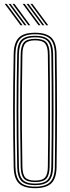

<svg xmlns="http://www.w3.org/2000/svg" viewBox="-20 -977 366 1003"><path d="M163.5 6Q103.8 6 78.1 -20Q52.5 -46 51.5 -105.8Q50 -188.2 49.2 -260.6Q48.5 -333 48.5 -402.1Q48.5 -471.2 49.2 -542.5Q50 -613.8 51.5 -693.5Q52.5 -754 78.1 -780Q103.8 -806 163.5 -806Q222 -806 248.4 -780.2Q274.8 -754.5 275.5 -693.5Q276.5 -619.2 277.1 -547.2Q277.8 -475.2 277.8 -403.4Q277.8 -331.5 277.2 -257.6Q276.8 -183.8 275.5 -105.8Q274.8 -45.2 248.4 -19.6Q222 6 163.5 6ZM163.5 -2Q217.8 -2 241.8 -25.8Q265.8 -49.5 266.5 -106Q267.5 -181.5 268 -253.4Q268.5 -325.2 268.5 -396.5Q268.5 -467.8 268 -541.2Q267.5 -614.8 266.5 -693.5Q265.8 -751 241.5 -774.5Q217.2 -798 163.5 -798Q107.5 -798 84.6 -773.6Q61.8 -749.2 60.5 -693.5Q59 -610.2 58.2 -537.4Q57.5 -464.5 57.5 -395.5Q57.5 -326.5 58.2 -255.6Q59 -184.8 60.5 -106Q61.8 -50.5 84.8 -26.2Q107.8 -2 163.5 -2ZM163.5 -9.8Q113 -9.8 91.8 -31.6Q70.5 -53.5 69.8 -106.2Q68.2 -189.2 67.5 -262.1Q66.8 -335 66.8 -404Q66.8 -473 67.5 -543.8Q68.2 -614.5 69.8 -693.2Q70.5 -746.5 91.8 -768.4Q113 -790.2 163.5 -790.2Q213.5 -790.2 235.1 -768.2Q256.8 -746.2 257.5 -693.2Q258.5 -609.2 259 -536.2Q259.5 -463.2 259.5 -394.5Q259.5 -325.8 258.9 -255.4Q258.2 -185 257.5 -106.2Q256.8 -54.2 235.4 -32Q214 -9.8 163.5 -9.8ZM163.5 -17.8Q210.2 -17.8 229 -38Q247.8 -58.2 248.2 -106.5Q249.5 -192 249.9 -264.8Q250.2 -337.5 250.2 -405.2Q250.2 -473 249.8 -543Q249.2 -613 248.2 -693Q247.8 -741.2 229.1 -761.8Q210.5 -782.2 163.5 -782.2Q117.2 -782.2 98.5 -762.2Q79.8 -742.2 78.8 -693.2Q77.2 -614.2 76.5 -542.9Q75.8 -471.5 75.8 -402.2Q75.8 -333 76.5 -260.4Q77.2 -187.8 78.8 -106.2Q79.8 -57.5 98.8 -37.6Q117.8 -17.8 163.5 -17.8ZM163.5 -25.8Q122 -25.8 105.4 -43.8Q88.8 -61.8 88 -106.5Q86 -217.5 85.4 -311.2Q84.8 -405 85.4 -496.5Q86 -588 88 -693Q88.8 -738 105.2 -756.1Q121.8 -774.2 163.5 -774.2Q205.8 -774.2 222.2 -755.9Q238.8 -737.5 239.2 -692.8Q240.2 -605 240.8 -532Q241.2 -459 241.2 -392.1Q241.2 -325.2 240.6 -256.1Q240 -187 239.2 -106.8Q238.8 -62.5 222.4 -44.1Q206 -25.8 163.5 -25.8ZM163.5 -33.8Q202 -33.8 215.9 -50.5Q229.8 -67.2 230 -107Q231.2 -190.5 231.6 -261.1Q232 -331.8 232 -398.6Q232 -465.5 231.6 -536.6Q231.2 -607.8 230 -692.5Q229.8 -732.5 216 -749.4Q202.2 -766.2 163.5 -766.2Q126.2 -766.2 112 -750.2Q97.8 -734.2 97 -692.8Q95.2 -587 94.5 -494.5Q93.8 -402 94.4 -308.6Q95 -215.2 97 -106.8Q97.8 -65.5 112 -49.6Q126.2 -33.8 163.5 -33.8ZM128 -845 45.2 -956.8H55.5L138 -845ZM87.5 -845 4.8 -956.8H15L97.8 -845ZM107.8 -845 25 -956.8H35.2L118 -845ZM221.8 -845 139 -956.8H149.2L231.8 -845ZM181.2 -845 98.5 -956.8H108.8L191.5 -845ZM201.5 -845 118.8 -956.8H129L211.5 -845Z"/></svg>

Font: Big Shoulders Inline Display Thin Light
Style: Regular
Weight: 300
Version: Version 2.002